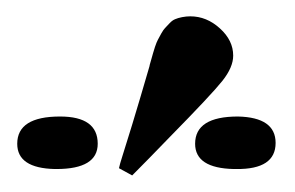

<svg xmlns="http://www.w3.org/2000/svg" viewBox="-20 -726 359 234"><path d="M1 -550.8Q1 -584 53.2 -584Q99.1 -584 99.1 -550.8Q99.1 -520 48.8 -520H46.9Q1 -521 1 -550.8ZM125 -521Q126 -525.9 128.9 -534.9Q131.8 -543.9 140.9 -573.5Q149.9 -603 162.1 -645Q162.1 -646 164.1 -652.6Q166 -659.2 166.5 -661.1Q167 -663.1 168.9 -668.9Q170.9 -674.8 172.4 -677.5Q173.8 -680.2 176.5 -685.1Q179.2 -689.9 181.2 -691.9Q183.1 -693.8 186.5 -697.5Q189.9 -701.2 193.4 -702.6Q196.8 -704.1 201.9 -705.1Q207 -706.1 211.9 -706.1Q231.9 -706.1 248 -691.4Q264.2 -676.8 264.2 -658.2Q264.2 -644 251 -627.4Q237.8 -610.8 187 -559.1Q159.2 -530.3 141.1 -512.2ZM217.8 -550.8Q217.8 -584 270 -584Q315.9 -583 315.9 -551.8Q315.9 -519.5 268.1 -520H265.1Q217.8 -521 217.8 -550.8Z"/></svg>

Font: CMU Concrete
Style: Bold
Weight: 700
Version: Version 0.7.0